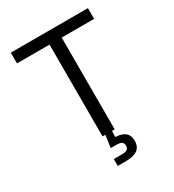

<svg xmlns="http://www.w3.org/2000/svg" viewBox="-218 -852 1071 1180"><g transform="rotate(-30 318.0 -262.0)"><path d="M44.4 -651.4V-727.5H591.8V-651.4H361.8V0H275.4V-651.4ZM265.6 204.1V155.3H322.3Q349.1 155.3 360.6 147.5Q372.1 139.6 372.1 121.1Q372.1 103 360.6 95.2Q349.1 87.4 322.3 87.4H283.2L298.3 -22.5H342.3V0L341.3 42.5Q387.7 44.4 410.6 64Q433.6 83.5 433.6 121.6Q433.6 164.1 406 184.1Q378.4 204.1 322.8 204.1Z"/></g></svg>

Font: V-Inter
Style: Regular-375
Weight: 375
Designer: Rasmus Andersson
Foundry: rsms
Version: Version 4.000;git-4146feb